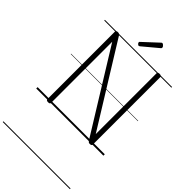

<svg xmlns="http://www.w3.org/2000/svg" viewBox="-497 -1363 1969 1969"><g transform="rotate(45 487.0 -379.0)"><path d="M185 14Q158 14 158 -5V-982Q158 -992 164.5 -996.5Q171 -1001 184 -1001Q196 -1001 202.5 -997.5Q209 -994 215 -985L762 -101V-982Q762 -992 768.5 -996.5Q775 -1001 789 -1001Q817 -1001 817 -982V-5Q817 5 810 9.5Q803 14 790 14Q779 14 773.5 10.5Q768 7 761 -2L212 -890V-5Q212 5 206 9.5Q200 14 185 14ZM433 -1052Q426 -1052 417 -1061Q408 -1070 408 -1076Q408 -1079 408.5 -1082.5Q409 -1086 413 -1089L570 -1235Q575 -1239 577.5 -1241.5Q580 -1244 585 -1244Q592 -1244 599.5 -1238.5Q607 -1233 612.5 -1225.5Q618 -1218 618 -1211Q618 -1206 617 -1203Q616 -1200 611 -1196L447 -1059Q442 -1056 439 -1054Q436 -1052 433 -1052ZM0 476H974V486H0ZM0 -20H974V0H0ZM0 -505H974V-500H0ZM0 -996H974V-986H0Z"/></g></svg>

Font: Playwrite PL Guides
Style: Regular
Weight: 400
Designer: Veronika Burian, José Scaglione
Foundry: TypeTogether
Version: Version 1.003